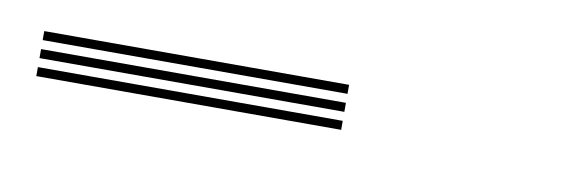

<svg xmlns="http://www.w3.org/2000/svg" viewBox="-23 -736 431 147"><g transform="rotate(10 192.0 -662.5)"><path d="M5 -673V-680H242V-673ZM5 -645V-652H242V-645ZM5 -659V-666H242V-659Z"/></g></svg>

Font: Big Shoulders Inline Text Thin Thin
Style: Regular
Weight: 250
Version: Version 2.002